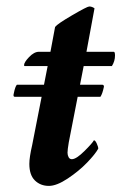

<svg xmlns="http://www.w3.org/2000/svg" viewBox="-20 -577 383 604"><path d="M33.2 -310.5H301.8Q304.7 -310.5 306.2 -308.1Q307.6 -305.7 306.6 -302.7Q302.2 -281.7 295.9 -272.5H26.4Q20.5 -272.5 23.4 -283.2Q27.8 -305.2 33.2 -310.5ZM138.7 -414.1 153.3 -492.2Q160.6 -502 207.5 -529.3Q254.4 -556.6 260.7 -556.6Q269.5 -556.6 277.3 -550.8L252 -414.1H337.9Q341.8 -414.1 341.8 -402.3Q341.8 -384.8 332 -369.1H243.2L196.3 -128.9Q192.4 -105.5 192.4 -96.7Q192.4 -88.9 195.8 -82.5Q199.2 -76.2 206.1 -76.2Q219.7 -76.2 245.4 -101.6Q271 -127 275.4 -135.7Q279.8 -135.7 284.4 -125.5Q289.1 -115.2 289.1 -109.4Q279.8 -92.3 253.9 -65.4Q228 -38.6 193.1 -15.4Q158.2 7.8 133.8 7.8Q107.4 7.8 89.8 -9.3Q72.3 -26.4 72.3 -61.5Q72.3 -82 81.1 -120.1L129.9 -369.1H57.6Q55.7 -369.1 55.7 -372.1Q55.7 -380.9 71.5 -397.5Q87.4 -414.1 102.5 -414.1Z"/></svg>

Font: Crimson
Style: BoldItalic
Weight: 700
Italic angle: -11°
Version: Version 0.8